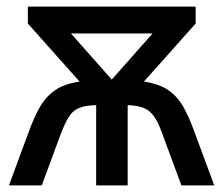

<svg xmlns="http://www.w3.org/2000/svg" viewBox="-20 -559 675 579"><path d="M570 -539V-488L414 -313Q461 -306 488.5 -286.5Q516 -267 533 -236.5Q550 -206 565 -165L626 0H527L469 -157Q458 -188 446 -206Q434 -224 415.5 -232.5Q397 -241 365 -242V0H270V-242Q236 -241 217.5 -233Q199 -225 187.5 -206.5Q176 -188 164 -157L106 0H7L68 -165Q83 -206 100.5 -236.5Q118 -267 145.5 -286.5Q173 -306 220 -313L64 -488V-539ZM440 -458H194L317 -319Z"/></svg>

Font: Noto Sans Medium
Style: Regular
Weight: 500
Designer: Monotype Design Team
Foundry: Monotype Imaging Inc.
Version: Version 2.007